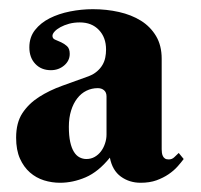

<svg xmlns="http://www.w3.org/2000/svg" viewBox="-20 -749 437 418"><path d="M211.9 -539.1Q211.9 -547.9 206.5 -552.5Q201.2 -557.1 192.9 -557.1Q179.7 -557.1 168.2 -551.5Q156.7 -545.9 148.2 -534.9Q139.6 -523.9 134.8 -508.3Q129.9 -492.7 129.9 -473.1Q129.9 -453.6 132.8 -440.2Q135.7 -426.8 140.9 -418.5Q146 -410.2 153.1 -406.5Q160.2 -402.8 168 -402.8Q178.2 -402.8 186.3 -407.5Q194.3 -412.1 200 -419.7Q205.6 -427.2 208.7 -436.8Q211.9 -446.3 211.9 -456.1ZM153.8 -700.2Q141.1 -700.2 130.4 -697.3Q119.6 -694.3 111.6 -689.9Q103.5 -685.5 98.9 -680.4Q94.2 -675.3 94.2 -670.9Q94.2 -665 100.1 -662.6Q106 -660.2 113 -657Q120.1 -653.8 126 -648.4Q131.8 -643.1 131.8 -631.8Q131.8 -616.7 119.6 -606.4Q107.4 -596.2 90.8 -596.2Q69.8 -596.2 56.9 -609.9Q43.9 -623.5 43.9 -646Q43.9 -668 56.2 -683.6Q68.4 -699.2 88.1 -709.2Q107.9 -719.2 132.6 -724.1Q157.2 -729 182.1 -729Q211.9 -729 239 -722.9Q266.1 -716.8 286.9 -703.9Q307.6 -690.9 319.8 -670.4Q332 -649.9 332 -621.1V-423.8Q332 -420.4 332.5 -416.5Q333 -412.6 334.5 -409.4Q335.9 -406.2 338.9 -404.1Q341.8 -401.9 347.2 -401.9Q354.5 -401.9 359.4 -406.7Q364.3 -411.6 369.1 -416L379.9 -402.8Q374.5 -395.5 366.5 -386.5Q358.4 -377.4 346.9 -369.6Q335.4 -361.8 320.6 -356.4Q305.7 -351.1 286.1 -351.1Q261.7 -351.1 243.2 -364.5Q224.6 -377.9 219.2 -405.8Q194.3 -375 166.5 -363Q138.7 -351.1 110.8 -351.1Q92.8 -351.1 75.7 -356.4Q58.6 -361.8 45.2 -373.5Q31.7 -385.3 23.4 -403.8Q15.1 -422.4 15.1 -449.2Q15.1 -481.9 28.8 -502.7Q42.5 -523.4 64.9 -537.8Q87.4 -552.2 115.5 -562.3Q143.6 -572.3 172.9 -583Q184.1 -587.4 191.4 -593.8Q198.7 -600.1 203.1 -607.7Q207.5 -615.2 209.2 -623.8Q210.9 -632.3 210.9 -641.1Q210.9 -667.5 195.3 -683.8Q179.7 -700.2 153.8 -700.2Z"/></svg>

Font: Berkshire Swash
Style: Regular
Weight: 400
Designer: Astigmatic (AOETI)
Foundry: Astigmatic (AOETI)
Version: Version 1.001